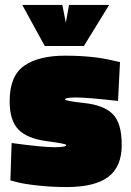

<svg xmlns="http://www.w3.org/2000/svg" viewBox="-20 -743 529 776"><path d="M457 -335Q333 -349 288 -349Q243 -349 243 -341Q243 -335 321.5 -326.5Q400 -318 436 -281.5Q472 -245 472 -157Q472 -69 417.5 -28Q363 13 250 13Q187 13 130 6.5Q73 0 48 -7L22 -14L27 -165Q151 -148 199.5 -148Q248 -148 248 -157Q248 -162 169 -172.5Q90 -183 54.5 -219.5Q19 -256 19 -334Q19 -436 77.5 -477Q136 -518 243 -518Q357 -518 438 -498L465 -492ZM161 -557 70 -723H232L246 -651L259 -723H421L319 -557Z"/></svg>

Font: Titillium Web
Style: Black
Weight: 900
Version: Version 1.001;PS 35.000;hotconv 1.0.70;makeotf.lib2.5.55311